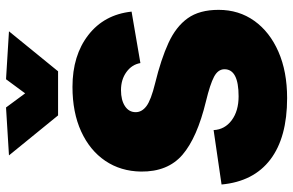

<svg xmlns="http://www.w3.org/2000/svg" viewBox="-192 -794 996 653"><g transform="rotate(-90 306.5 -468.0)"><path d="M299 10Q165 10 90 -47Q15 -104 5 -213L190 -240Q192 -202 223.5 -178.5Q255 -155 305 -155Q397 -155 397 -203Q397 -225 371.5 -238.5Q346 -252 288 -266Q164 -296 106 -346Q48 -396 49 -487Q50 -556 85.5 -608.5Q121 -661 185.5 -690.5Q250 -720 337 -720Q444 -720 513.5 -666Q583 -612 593 -519L418 -489Q413 -518 387.5 -536.5Q362 -555 326 -555Q292 -555 271.5 -541.5Q251 -528 251 -505Q251 -484 271.5 -468.5Q292 -453 349 -439Q431 -419 486.5 -393.5Q542 -368 570.5 -328Q599 -288 599 -223Q599 -154 561.5 -101.5Q524 -49 456.5 -19.5Q389 10 299 10ZM240 -769 104 -936 267 -946 315 -881 363 -946 526 -936 390 -769Z"/></g></svg>

Font: Livvic Black
Style: Regular
Weight: 900
Designer: Jacques Le Bailly, Baron von Fonthausen
Version: Version 1.001; ttfautohint (v1.8.2)